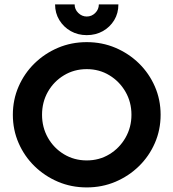

<svg xmlns="http://www.w3.org/2000/svg" viewBox="-20 -826 776 859"><path d="M368.1 12.5Q299.3 12.5 239.6 -12.8Q179.9 -38.2 134.4 -82.6Q88.9 -127.1 63.2 -186.1Q37.5 -245.1 37.5 -312.5Q37.5 -379.9 63.2 -438.9Q88.9 -497.9 134.4 -542.4Q179.9 -586.8 239.6 -612.2Q299.3 -637.5 368.1 -637.5Q436.8 -637.5 496.5 -612.2Q556.2 -586.8 601.7 -542.4Q647.2 -497.9 672.9 -438.9Q698.6 -379.9 698.6 -312.5Q698.6 -245.1 672.9 -186.1Q647.2 -127.1 601.7 -82.6Q556.2 -38.2 496.5 -12.8Q436.8 12.5 368.1 12.5ZM368.1 -108.3Q424.3 -108.3 469.4 -135.8Q514.6 -163.2 541.3 -209.7Q568.1 -256.2 568.1 -312.5Q568.1 -369.4 541.3 -415.6Q514.6 -461.8 469.4 -489.2Q424.3 -516.7 368.1 -516.7Q311.8 -516.7 266.3 -489.2Q220.8 -461.8 194.4 -415.6Q168.1 -369.4 168.1 -312.5Q168.1 -256.2 194.4 -209.7Q220.8 -163.2 266.3 -135.8Q311.8 -108.3 368.1 -108.3ZM368.1 -668.8Q328.5 -668.8 296.5 -686.8Q264.6 -704.9 245.5 -736.1Q226.4 -767.4 226.4 -806.2H313.9Q313.9 -784 330.2 -768.1Q346.5 -752.1 368.1 -752.1Q390.3 -752.1 406.2 -768.1Q422.2 -784 422.2 -806.2H509.7Q509.7 -766.7 491 -735.8Q472.2 -704.9 440.3 -686.8Q408.3 -668.8 368.1 -668.8Z"/></svg>

Font: co2trust
Style: Bold
Weight: 700
Designer: Kristian Moeller
Foundry: Dicotype
Version: Version 1.000